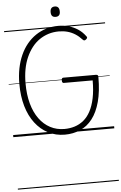

<svg xmlns="http://www.w3.org/2000/svg" viewBox="-94 -1261 1150 1822"><g transform="rotate(-5 481.0 -350.5)"><path d="M490 19Q403 19 331.5 -18Q260 -55 208 -123Q156 -191 128.5 -286Q101 -381 101 -499Q101 -577 114.5 -645Q128 -713 154 -771Q180 -829 217 -874Q254 -919 300.5 -950.5Q347 -982 401.5 -998.5Q456 -1015 517 -1015Q567 -1015 613 -1002.5Q659 -990 700 -964Q741 -938 773 -895Q781 -886 780 -879.5Q779 -873 769 -864Q759 -856 751.5 -856Q744 -856 735 -866Q706 -898 672 -919.5Q638 -941 599.5 -951.5Q561 -962 517 -962Q465 -962 418.5 -947.5Q372 -933 332 -905.5Q292 -878 260.5 -837.5Q229 -797 206 -745.5Q183 -694 171.5 -632Q160 -570 160 -499Q160 -391 183.5 -305.5Q207 -220 251 -159.5Q295 -99 356 -67Q417 -35 490 -35Q542 -35 588.5 -49.5Q635 -64 673.5 -95.5Q712 -127 739.5 -178.5Q767 -230 782 -302.5Q797 -375 797 -471H522Q514 -471 509.5 -477Q505 -483 505 -496Q505 -510 509.5 -515.5Q514 -521 522 -521H832Q844 -521 849 -516Q854 -511 854 -498Q854 -361 827.5 -263Q801 -165 752.5 -102.5Q704 -40 637 -10.5Q570 19 490 19ZM500 -1102Q478 -1102 467 -1114Q456 -1126 456 -1151Q456 -1176 467 -1188.5Q478 -1201 500 -1201Q521 -1201 532 -1188.5Q543 -1176 543 -1151Q544 -1126 532.5 -1114Q521 -1102 500 -1102ZM0 490H962V500H0ZM0 -20H962V0H0ZM0 -505H962V-500H0ZM0 -1010H962V-1000H0Z"/></g></svg>

Font: Playwrite ES Deco Guides
Style: Regular
Weight: 400
Designer: Veronika Burian, José Scaglione
Foundry: TypeTogether
Version: Version 1.003